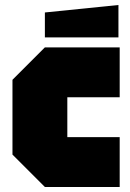

<svg xmlns="http://www.w3.org/2000/svg" viewBox="-20 -750 520 770"><path d="M30 -130V-430L160 -560H460V-360H250V-200H460V0H160ZM160 -600V-700L455 -730V-600Z"/></svg>

Font: Tektur SemiCondensed Black
Style: Regular
Weight: 900
Width: 4
Designer: Adam Jagosz
Foundry: Adam Jagosz
Version: Version 1.005;gftools[0.9.30]